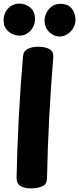

<svg xmlns="http://www.w3.org/2000/svg" viewBox="-27 -1030 440 1067"><path d="M100.9 -716.9Q102.7 -745.7 126.8 -758Q150.9 -770.3 183.4 -770.3Q224.2 -770.3 247.9 -757.2Q271.7 -744.1 269.1 -712Q255.4 -547.9 246.4 -375.5Q237.4 -203.1 234.2 -37.2Q233.4 -6.1 207.7 5.4Q181.9 17 145.4 17Q111.1 17 87.8 4.3Q64.4 -8.4 65.2 -45.2Q68.4 -204.7 77.4 -376.8Q86.4 -548.9 100.9 -716.9ZM83 -832Q47.7 -832 20.3 -854.8Q-7.1 -877.6 -7.1 -916Q-7.1 -945.9 5.9 -966.9Q18.9 -988 39.1 -999.1Q59.2 -1010.1 79.9 -1010.1Q113.9 -1010.1 140.7 -988.3Q167.6 -966.6 167.6 -923.7Q167.6 -899.4 155.9 -878.2Q144.3 -857 124.9 -844.5Q105.4 -832 83 -832ZM303.4 -827Q271.7 -827 246.2 -852.5Q220.7 -878 220.7 -914.7Q220.7 -936.1 230.8 -957.8Q240.9 -979.4 260.6 -994.1Q280.3 -1008.7 307.4 -1008.7Q343.7 -1008.7 362.1 -992.3Q380.4 -975.9 386.5 -955.4Q392.6 -935 392.6 -920.6Q392.6 -895.8 380.1 -874.2Q367.6 -852.7 347.1 -839.8Q326.7 -827 303.4 -827Z"/></svg>

Font: Playpen Sans
Style: Regular
Weight: 400
Designer: Laura Meseguer, Veronika Burian, José Scaglione, Kostas Bartsokas, Vera Evstafieva, Tom Grace, Yorlmar Campos
Foundry: TypeTogether
Version: Version 2.000